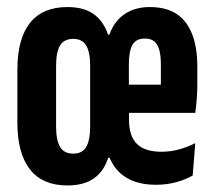

<svg xmlns="http://www.w3.org/2000/svg" viewBox="-20 -530 620 558"><path d="M176 9Q103.5 9 67 -37.8Q30.5 -84.5 30.5 -174V-327Q30.5 -417 67 -463.2Q103.5 -509.5 176 -509.5Q223.5 -509.5 252 -489.2Q280.5 -469 294 -429.5H298Q312 -468.5 342 -489Q372 -509.5 415.5 -509.5Q462.5 -509.5 492.8 -489.8Q523 -470 538.2 -431.2Q553.5 -392.5 553.5 -335.5V-287Q553.5 -265.5 552 -244.5Q550.5 -223.5 547.5 -202H447.5Q447.5 -247 447.5 -281Q447.5 -315 447.5 -342.5Q447.5 -368.5 442.8 -385.2Q438 -402 428 -410Q418 -418 401 -418Q375.5 -418 365 -399.8Q354.5 -381.5 354.5 -342.5V-251L355 -232.5V-181.5Q355 -133.5 378.5 -111.2Q402 -89 448.5 -89Q476.5 -89 501.2 -96Q526 -103 547.5 -114L540 -20Q520.5 -8.5 493 -0.8Q465.5 7 432.5 7Q382.5 7 348.5 -13Q314.5 -33 298.5 -71.5H294.5Q282 -32 252.8 -11.5Q223.5 9 176 9ZM314.5 -202V-284H522.5V-202ZM193 -83.5Q219 -83.5 230.5 -103Q242 -122.5 242 -163V-338.5Q242 -378.5 230.5 -397.8Q219 -417 193 -417Q166 -417 154.5 -397.8Q143 -378.5 143 -338.5V-163Q143 -122.5 154.5 -103Q166 -83.5 193 -83.5Z"/></svg>

Font: Anek Tamil Condensed SemiBold
Style: Regular
Weight: 600
Width: 3
Designer: Aadarsh Rajan (Tamil), Yesha Goshar (Latin)
Foundry: Ek Type
Version: Version 1.003